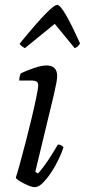

<svg xmlns="http://www.w3.org/2000/svg" viewBox="-20 -769 349 789"><path d="M124 0Q112 0 94.5 -7.5Q77 -15 62 -24Q47 -33 45 -39Q51 -57 62 -97Q73 -137 86 -187Q99 -237 110.5 -285.5Q122 -334 129.5 -370.5Q137 -407 137 -419Q137 -430 130 -434Q123 -438 112 -438H59Q59 -446 61 -455Q63 -464 66 -468Q89 -479 120 -489.5Q151 -500 171 -500Q215 -500 215 -456Q215 -439 202 -382.5Q189 -326 168.5 -243.5Q148 -161 125 -63L136 -56Q145 -65 160.5 -86Q176 -107 191.5 -131.5Q207 -156 218 -175Q226 -175 232 -171.5Q238 -168 241 -164Q234 -142 221 -114.5Q208 -87 190.5 -60.5Q173 -34 155.5 -17Q138 0 124 0ZM82 -571Q74 -576 68 -580.5Q62 -585 61 -590Q129 -673 166 -711Q203 -749 215 -749Q238 -749 309 -590Q306 -586 301.5 -580.5Q297 -575 287 -571L205 -671Z"/></svg>

Font: Texturina Extralight
Style: Italic
Weight: 200
Italic angle: -11°
Designer: Guillermo Torres Carreño
Foundry: Omnibus-Type
Version: Version 1.002; ttfautohint (v1.8.3)